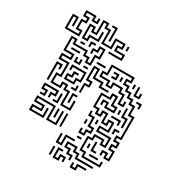

<svg xmlns="http://www.w3.org/2000/svg" viewBox="-200 -831 1109 1172"><g transform="rotate(30 354.0 -245.0)"><path d="M9 -524V-626H51V-560H39V-614H21V-536H99V-554H69V-626H99V-644H69V-686H141V-656H159V-680H171V-644H129V-674H81V-656H111V-614H81V-566H111V-524ZM129 -524V-626H171V-596H189V-686H231V-656H261V-566H309V-626H381V-584H351V-566H411V-524H315V-536H399V-554H339V-596H369V-614H321V-554H249V-644H219V-674H201V-584H159V-614H141V-536H159V-566H219V-620H231V-554H171V-524ZM279 -590V-674H255V-686H291V-590ZM399 -590V-620H411V-590ZM189 -500V-536H225V-524H201V-500ZM219 -104V-194H189V-224H171V-194H99V-266H129V-344H69V-386H129V-404H69V-506H111V-476H201V-446H231V-416H249V-476H279V-524H261V-494H231V-470H219V-506H249V-536H291V-464H261V-404H219V-434H189V-464H99V-494H81V-416H141V-374H81V-356H141V-254H111V-206H159V-236H201V-206H231V-116H279V-170H291V-104ZM135 -494V-506H165V-494ZM609 46V16H591V40H579V4H621V34H639V-14H609V-56H639V-74H609V-116H639V-254H609V-314H579V-344H549V-374H519V-404H489V-446H519V-464H381V-404H351V-386H411V-356H429V-386H501V-356H531V-296H549V-320H561V-284H519V-344H489V-374H441V-344H399V-374H339V-416H369V-476H531V-434H501V-416H531V-386H561V-356H591V-326H621V-266H651V-104H621V-86H651V-44H621V-26H651V46ZM105 -434V-446H165V-434ZM285 -434V-446H345V-434ZM405 -404V-416H429V-434H405V-446H441V-404ZM459 -410V-440H471V-410ZM549 -410V-440H561V-410ZM579 -374V-440H591V-386H609V-410H621V-374ZM279 -230V-296H309V-314H279V-416H321V-356H381V-326H435V-314H369V-344H309V-404H291V-326H321V-284H291V-230ZM159 -374V-410H171V-386H189V-410H201V-374ZM225 -374V-386H255V-374ZM639 -320V-344H615V-356H651V-320ZM159 -254V-296H189V-326H225V-314H201V-284H171V-266H219V-296H249V-344H171V-320H159V-356H261V-284H231V-254ZM69 -200V-326H111V-290H99V-314H81V-200ZM489 106V76H459V-26H489V-56H561V-26H579V-74H489V-116H549V-164H531V-134H489V-194H471V-164H429V-194H399V-296H459V-326H501V-266H531V-224H459V-254H441V-230H429V-266H471V-236H519V-254H489V-314H471V-284H411V-206H441V-176H459V-206H501V-146H519V-176H561V-104H501V-86H591V-14H549V-44H501V-14H471V64H501V94H609V70H621V106ZM609 -170V-224H579V-290H591V-236H621V-170ZM225 -224V-236H249V-260H261V-224ZM549 -230V-260H561V-230ZM249 -140V-206H285V-194H261V-140ZM579 -170V-194H525V-206H591V-170ZM75 -104V-116H99V-134H69V-176H171V-134H141V-110H129V-146H159V-164H81V-146H111V-104ZM399 -14V-50H411V-26H429V-56H459V-74H429V-134H399V-170H411V-146H441V-86H471V-44H441V-14ZM165 -104V-116H189V-170H201V-104ZM579 -110V-146H615V-134H591V-110ZM459 -110V-140H471V-110ZM399 -80V-110H411V-80ZM69 16V-26H129V-44H69V-86H201V4H249V-80H261V16H189V-74H81V-56H141V-14H81V4H159V-50H171V16ZM219 -20V-80H231V-20ZM279 10V-80H291V10ZM519 46V-20H531V34H555V46ZM405 16V4H435V16ZM489 40V10H501V40ZM309 106V40H321V94H339V34H405V46H351V106ZM429 160V136H399V106H369V64H441V94H471V124H585V136H459V106H429V76H381V94H411V124H441V160ZM525 76V64H585V76ZM339 196V124H375V136H351V184H369V154H411V190H399V166H381V196ZM309 190V130H321V190ZM459 196V160H471V184H489V154H555V166H501V196Z"/></g></svg>

Font: Rubik Maze
Style: Regular
Weight: 400
Designer: Hubert and Fischer, NaN
Foundry: Hubert and Fischer, NaN
Version: Version 2.200